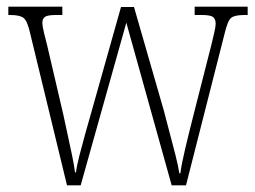

<svg xmlns="http://www.w3.org/2000/svg" viewBox="-20 -556 765 576"><path d="M70 -458Q62 -493 51 -502Q40 -511 11 -511H5V-536H167V-511H148Q123 -511 115 -505.5Q107 -500 107 -487Q107 -479 112 -457.5Q117 -436 121 -422L170 -212Q175 -188 182.5 -154Q190 -120 196.5 -88.5Q203 -57 205 -39H208Q210 -57 218 -88.5Q226 -120 235.5 -154Q245 -188 252 -212L343 -535H382L471 -226Q477 -202 487 -165Q497 -128 506 -92.5Q515 -57 518 -36H521Q525 -65 535.5 -109.5Q546 -154 561 -213L614 -421Q619 -442 623 -459Q627 -476 627 -485Q627 -498 619.5 -504.5Q612 -511 586 -511H564V-536H723V-511H713Q684 -511 673.5 -502.5Q663 -494 654 -456L538 0H495L359 -488L222 0H181Z"/></svg>

Font: Noto Serif Tamil Condensed ExtraLight
Style: Regular
Weight: 200
Width: 3
Designer: Indian Type Foundry, Tom Grace, and the Monotype Design Team
Foundry: Monotype Imaging Inc.
Version: Version 2.004; ttfautohint (v1.8.4.7-5d5b)